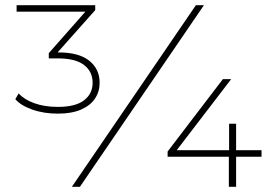

<svg xmlns="http://www.w3.org/2000/svg" viewBox="-20 -720 1062 740"><path d="M203 -282Q148 -282 103.5 -298Q59 -314 39 -338L52 -360Q72 -337 111.5 -322.5Q151 -308 203 -308Q271 -308 304 -333.5Q337 -359 337 -401Q337 -444 304 -469.5Q271 -495 202 -495H168V-515L309 -675H44V-700H347V-681L202 -518H205Q284 -518 324 -486Q364 -454 364 -401Q364 -367 346 -340Q328 -313 292 -297.5Q256 -282 203 -282ZM257 0 735 -700H766L288 0ZM626 -116V-136L839 -415H871L661 -141H863V-243H890V-141H988V-116H890V0H862V-116Z"/></svg>

Font: Montserrat Thin ExtraLight
Style: Regular
Weight: 250
Version: Version 9.000